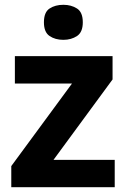

<svg xmlns="http://www.w3.org/2000/svg" viewBox="-20 -831 528 800"><path d="M458 -51H27V-139L280 -483H42V-597H449V-500L203 -165H458ZM244 -811Q277 -811 301 -795.5Q325 -780 325 -738Q325 -697 301 -681Q277 -665 244 -665Q210 -665 186.5 -681Q163 -697 163 -738Q163 -780 186.5 -795.5Q210 -811 244 -811Z"/></svg>

Font: Noto Sans Tamil UI
Style: Regular
Weight: 400
Designer: Jelle Bosma - Monotype Design Team
Foundry: Monotype Imaging Inc.
Version: Version 2.004